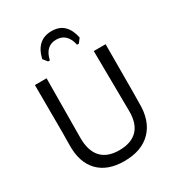

<svg xmlns="http://www.w3.org/2000/svg" viewBox="-204 -991 1033 1124"><g transform="rotate(-30 313.0 -429.5)"><path d="M551 -315 550 -243Q552 -125 488 -59Q424 7 306 7Q193 7 132.5 -56Q72 -119 74 -234L75 -321L74 -641H153L150 -244Q149 -154 190 -108.5Q231 -63 312 -63Q393 -63 435 -106Q477 -149 476 -234L472 -641H552ZM187 -751Q214 -866 316 -866Q368 -866 398.5 -836Q429 -806 440 -751L418 -722H406Q387 -809 314 -809Q241 -809 222 -722H210Z"/></g></svg>

Font: Alegreya Sans
Style: Regular
Weight: 400
Designer: Juan Pablo del Peral
Foundry: Huerta Tipografica
Version: Version 2.008; ttfautohint (v1.6)